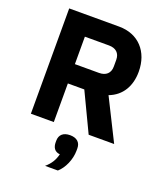

<svg xmlns="http://www.w3.org/2000/svg" viewBox="-172 -810 1017 1196"><g transform="rotate(20 337.0 -211.5)"><path d="M353 42C309 42 283 64 283 104V115C283 144 295 173 333 176C323 216 305 246 271 275H356C394 242 423 179 423 118V104C423 64 397 42 353 42ZM229 -256H338L460 0H629L492 -274C577 -306 619 -381 619 -475C619 -608 537 -698 408 -698H77V0H229ZM229 -384V-566H389C434 -566 462 -542 462 -497V-453C462 -408 434 -384 389 -384Z"/></g></svg>

Font: LVC Sans
Style: Bold
Weight: 700
Designer: Mike Abbink, Paul van der Laan, Pieter van Rosmalen
Foundry: Bold Monday
Version: Version 3.0